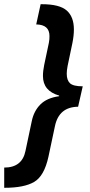

<svg xmlns="http://www.w3.org/2000/svg" viewBox="-79 -734 428 912"><path d="M-57 158Q36 158 83.5 130Q131 102 151 11L182 -135Q201 -226 292 -227L314 -324Q269 -324 253.5 -338.5Q238 -353 238 -384Q238 -399 242 -420L265 -530Q272 -565 272 -594Q272 -654 238 -684Q204 -714 120 -714H114L93 -618Q156 -617 156 -563Q156 -556 155.5 -547.5Q155 -539 153 -530L131 -426Q125 -397 125 -373Q125 -302 202 -280V-277Q144 -269 113 -238Q82 -207 72 -159L42 -17Q26 62 -59 62V158Z"/></svg>

Font: Noto Sans Display Condensed
Style: Bold Italic
Weight: 700
Width: 3
Designer: Monotype Design team
Foundry: Monotype Imaging Inc.
Version: 1.000